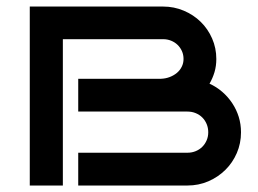

<svg xmlns="http://www.w3.org/2000/svg" viewBox="-20 -572 795 592"><path d="M723.1 -164.1Q723.1 -129.9 710.2 -100.1Q697.3 -70.3 674.8 -48.1Q652.3 -25.9 622.3 -12.9Q592.3 0 558.1 0H221.2V-101.1H558.1Q571.8 -101.1 583.5 -106Q595.2 -110.8 603.8 -119.4Q612.3 -127.9 617.2 -139.4Q622.1 -150.9 622.1 -164.1Q622.1 -177.7 617.2 -189.5Q612.3 -201.2 603.8 -209.7Q595.2 -218.3 583.5 -223.1Q571.8 -228 558.1 -228H221.2V-329.1H476.1Q490.7 -329.6 503.4 -334.5Q516.1 -339.4 525.6 -347.4Q535.2 -355.5 540.5 -366.5Q545.9 -377.4 545.9 -390.1Q545.9 -403.3 541 -414.3Q536.1 -425.3 527.6 -433.6Q519 -441.9 507.6 -446.5Q496.1 -451.2 482.9 -451.2H173.8V0H71.8V-551.8H482.9Q516.6 -551.8 546.6 -539.1Q576.7 -526.4 598.9 -504.6Q621.1 -482.9 634 -453.4Q647 -423.8 647 -390.1Q647 -368.7 641.4 -349.6Q635.7 -330.6 626 -314Q647.5 -304.2 665.3 -288.8Q683.1 -273.4 696 -253.9Q709 -234.4 716.1 -211.7Q723.1 -189 723.1 -164.1Z"/></svg>

Font: Bruno Ace SC
Style: Regular
Weight: 400
Designer: Astigmatic (AOETI)
Foundry: Astigmatic (AOETI)
Version: Version 1.000